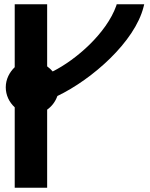

<svg xmlns="http://www.w3.org/2000/svg" viewBox="-20 -880 702 900"><path d="M201 -860H49V-565C25 -542 7 -509 7 -471C7 -434 23 -401 49 -377V0H201V-366C222 -381 239 -402 249 -430C412 -508 612 -684 653 -848L656 -860H527L525 -853C479 -724 337 -600 227 -545C220 -553 212 -561 201 -569Z"/></svg>

Font: Ny Stormning
Style: Sv
Weight: 900
Designer: Robert Jablonski, Mew Too
Foundry: Cannot Into Space Fonts
Version: Version 0.90